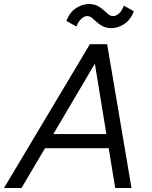

<svg xmlns="http://www.w3.org/2000/svg" viewBox="-40 -935 754 955"><path d="M153 -198 168 -268H537L522 -198ZM-20 0 407 -715H493L614 0H533L424 -666H460L67 0ZM402 -915Q425 -915 442.5 -907Q460 -899 477 -883Q488 -874 498.5 -864.5Q509 -855 523 -855Q537 -855 551.5 -867.5Q566 -880 576 -907L626 -879Q608 -834 576.5 -814.5Q545 -795 514 -795Q492 -795 473.5 -803.5Q455 -812 438 -828Q428 -837 417.5 -846Q407 -855 393 -855Q380 -855 365.5 -842.5Q351 -830 340 -803L290 -831Q308 -876 339.5 -895.5Q371 -915 402 -915Z"/></svg>

Font: Wix Madefor Text
Style: Italic
Weight: 400
Italic angle: -12°
Designer: Dalton Maag Ltd
Foundry: Dalton Maag Ltd
Version: Version 3.100